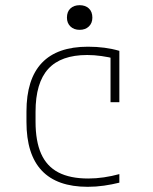

<svg xmlns="http://www.w3.org/2000/svg" viewBox="-20 -710 590 740"><path d="M318 10Q82 10 82 -240V-280Q82 -530 319 -530Q386 -530 440 -514V-316H406V-506L422 -484Q399 -490 371 -494Q343 -498 316 -498Q215 -498 166 -444.5Q117 -391 117 -279V-241Q117 -166 138.5 -117.5Q160 -69 205 -45.5Q250 -22 320 -22Q350 -22 380.5 -26.5Q411 -31 440 -39V-6Q412 1 381 5.5Q350 10 318 10ZM287 -595Q265 -595 251.5 -608Q238 -621 238 -642Q238 -665 251.5 -677.5Q265 -690 287 -690Q309 -690 322.5 -677.5Q336 -665 336 -642Q336 -621 322.5 -608Q309 -595 287 -595Z"/></svg>

Font: M PLUS Code Latin SemiExpanded ExtraLight
Style: Regular
Weight: 250
Width: 6
Designer: Coji Morishita
Foundry: UNDERFOREST DESIGN
Version: Version 1.002; ttfautohint (v1.8.3)